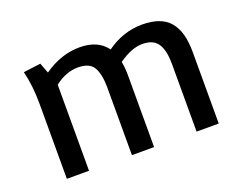

<svg xmlns="http://www.w3.org/2000/svg" viewBox="-91 -712 1103 879"><g transform="rotate(-20 460.0 -273.0)"><path d="M100 -364Q100 -454 82 -526L166 -537L185 -487Q270 -546 359.5 -546Q449 -546 491 -488Q572 -546 664.5 -546Q757 -546 798.5 -497Q840 -448 840 -350V0H732V-330Q732 -427 686 -451Q666 -462 635 -462Q583 -462 519 -417Q525 -386 525 -350V0H417V-330Q417 -392 398 -427Q379 -462 321 -462Q263 -462 208 -419V0H100Z"/></g></svg>

Font: Convergence
Style: Regular
Weight: 400
Designer: Nicolas Silva and John Vargas
Foundry: Nicolas Silva and Jonh Vargas
Version: Version 1.002